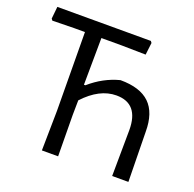

<svg xmlns="http://www.w3.org/2000/svg" viewBox="-116 -759 886 878"><g transform="rotate(20 327.5 -320.5)"><path d="M176 0 179 -193 176 -576H124L18 -574L12 -582L18 -641H473L479 -633L472 -574L355 -576H256L254 -348H261Q326 -405 404 -425Q500 -425 546.5 -380Q593 -335 593 -243L597 0H518L520 -224Q520 -353 411 -353Q329 -353 254 -272L253 -200L255 0Z"/></g></svg>

Font: Alegreya Sans SC
Style: Regular
Weight: 400
Designer: Juan Pablo del Peral
Foundry: Huerta Tipografica
Version: Version 2.007